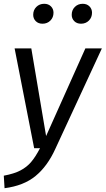

<svg xmlns="http://www.w3.org/2000/svg" viewBox="-29 -781 557 1012"><path d="M262 5Q221 95 158.5 146.5Q96 198 -5 211L-9 145Q45 135 78.5 117.5Q112 100 135 73Q158 46 182 0H151L48 -526H136L214 -64L421 -526H508ZM146 -703Q146 -728 162.5 -744.5Q179 -761 204 -761Q226 -761 239.5 -747.5Q253 -734 253 -714Q253 -689 236.5 -672.5Q220 -656 195 -656Q173 -656 159.5 -669.5Q146 -683 146 -703ZM349 -703Q349 -728 365.5 -744.5Q382 -761 407 -761Q429 -761 442.5 -747.5Q456 -734 456 -714Q456 -689 439.5 -672.5Q423 -656 398 -656Q376 -656 362.5 -669.5Q349 -683 349 -703Z"/></svg>

Font: Fira Sans TEST Book
Style: Italic
Weight: 350
Italic angle: -8°
Designer: Carrois Corporate & Edenspiekermann AG
Foundry: Carrois Corporate GbR & Edenspiekermann AG
Version: Version 4.201